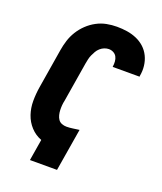

<svg xmlns="http://www.w3.org/2000/svg" viewBox="-138 -832 775 920"><g transform="rotate(20 250.0 -371.5)"><path d="M125 0 143 -109Q111 -121 88 -146Q65 -171 54 -203.5Q43 -236 43 -271.5Q43 -307 49 -344L82 -545Q86 -570 94 -595.5Q102 -621 116.5 -644.5Q131 -668 151.5 -687.5Q172 -707 196.5 -720Q221 -733 247 -738Q273 -743 299 -743Q326 -743 351.5 -739Q377 -735 400 -725Q423 -715 441 -698.5Q459 -682 470 -659.5Q481 -637 484 -611Q487 -585 482 -559Q482 -558 482 -557Q482 -556 482 -555H345Q345 -556 345 -556Q345 -556 345 -557Q347 -570 346 -583Q345 -596 339.5 -606.5Q334 -617 323 -623Q312 -629 299 -629Q288 -629 276.5 -624.5Q265 -620 255.5 -611.5Q246 -603 240 -592.5Q234 -582 229 -571Q224 -560 221.5 -548.5Q219 -537 217 -526L184 -325Q181 -312 180 -299.5Q179 -287 179.5 -274.5Q180 -262 183 -250Q186 -238 192.5 -228.5Q199 -219 210.5 -214.5Q222 -210 234 -210Q250 -210 266.5 -212.5Q283 -215 299 -217L263 0Z"/></g></svg>

Font: Iosevka SS04 Heavy
Style: Italic
Weight: 900
Italic angle: -9°
Monospace: yes
Designer: Belleve Invis
Foundry: Belleve Invis
Version: Version 19.0.0; ttfautohint (v1.8.4)